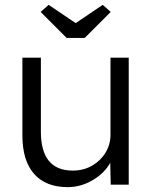

<svg xmlns="http://www.w3.org/2000/svg" viewBox="-20 -759 622 789"><path d="M258 10Q168 10 120 -44.5Q72 -99 72 -203V-522H148V-218Q148 -58 279 -58Q323 -58 358 -78Q393 -98 413.5 -131.5Q434 -165 434 -205V-522H509V0H435L433 -90Q409 -47 360.5 -18.5Q312 10 258 10ZM254 -603 147 -710 180 -739 291 -664 402 -739 435 -710 328 -603Z"/></svg>

Font: Lexend Deca Light
Style: Regular
Weight: 300
Designer: Bonnie Shaver-Troup, Thomas Jockin
Foundry: Lexend
Version: Version 1.008; ttfautohint (v1.8.4.7-5d5b)